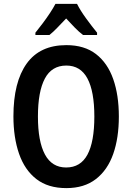

<svg xmlns="http://www.w3.org/2000/svg" viewBox="-20 -957 680 987"><path d="M591 -358Q591 -248 562 -165.5Q533 -83 473 -36.5Q413 10 321 10Q227 10 167 -36.5Q107 -83 78 -166.5Q49 -250 49 -359Q49 -535 117 -630Q185 -725 321 -725Q414 -725 473.5 -679Q533 -633 562 -550.5Q591 -468 591 -358ZM175 -358Q175 -230 211 -163Q247 -96 320 -96Q394 -96 429.5 -162Q465 -228 465 -358Q465 -487 429.5 -553.5Q394 -620 321 -620Q246 -620 210.5 -553Q175 -486 175 -358ZM376 -937Q393 -903 422.5 -862.5Q452 -822 479 -789V-777H407Q386 -793 364.5 -815Q343 -837 320 -862Q296 -837 274.5 -814.5Q253 -792 234 -777H162V-789Q179 -810 199 -836.5Q219 -863 236.5 -889.5Q254 -916 265 -937Z"/></svg>

Font: Noto Sans Georgian Condensed SemiBold
Style: Regular
Weight: 600
Width: 3
Designer: Monotype Design Team, Akaki Razmadze
Foundry: Google LLC
Version: Version 2.005; ttfautohint (v1.8.4.7-5d5b)